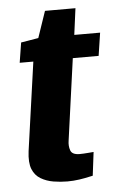

<svg xmlns="http://www.w3.org/2000/svg" viewBox="-47 -620 409 659"><g transform="rotate(-5 157.5 -291.0)"><path d="M159 4Q135 4 111 0Q87 -4 67.5 -15.5Q48 -27 39 -49.5Q30 -72 35 -111L78 -416H31L42 -485L102 -495L133 -586H238L226 -495H315L303 -416H214L175 -135Q172 -117 177.5 -101.5Q183 -86 209 -86Q221 -86 238.5 -87.5Q256 -89 257 -89L247 -8Q245 -8 232.5 -5Q220 -2 200 1Q180 4 159 4Z"/></g></svg>

Font: Alumni Sans ExtraBold
Style: Italic
Weight: 800
Italic angle: -8°
Designer: Robert E. Leuschke
Foundry: Robert E. Leuschke
Version: Version 1.016